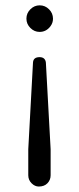

<svg xmlns="http://www.w3.org/2000/svg" viewBox="-20 -513 293 713"><path d="M127 -394.5Q151.4 -394.5 167 -415Q176.8 -427.7 176.8 -443.4Q176.8 -463.9 162.1 -478.5Q147.5 -493.2 127.4 -493.2Q107.4 -493.2 92.8 -478.5Q78.1 -463.9 78.1 -443.8Q78.1 -423.8 92.8 -409.2Q107.4 -394.5 127 -394.5ZM124 179.7Q144.5 179.7 156.2 167.5Q168 155.3 168 137.7V41L150.4 -280.3Q149.4 -290 143.6 -295.4Q137.7 -300.8 127 -300.8Q103.5 -300.8 102.5 -280.3L85 41V137.7Q85 155.3 97.2 167.5Q109.4 179.7 124 179.7Z"/></svg>

Font: FakePearl
Style: ExtraLight
Weight: 300
Version: Version 1.2